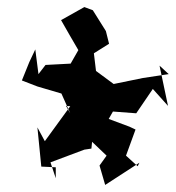

<svg xmlns="http://www.w3.org/2000/svg" viewBox="-20 -770 498 544"><path d="M167 -470 179 -469 107 -370 86 -409 97 -298 138 -296V-265L123 -310L219 -346L239 -349L249 -449L217 -391L282 -329L262 -301L278 -246L375 -309L370 -299L337 -329L364 -403L347 -411L288 -433L300 -454L366 -449L413 -518L456 -470L432 -584L458 -560L385 -549L302 -532L252 -569L246 -619L289 -646L280 -682L243 -741L219 -750L153 -713C169 -684 186 -656 202 -628L166 -565L222 -533L185 -590L109 -586L89 -560L80 -630L63 -594L42 -542L86 -525L154 -505L179 -449Z"/></svg>

Font: Asimov Aggro
Style: Medium
Weight: 500
Designer: Google
Version: Version 2.000980; 2014